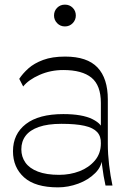

<svg xmlns="http://www.w3.org/2000/svg" viewBox="-20 -800 559 828"><path d="M435 0Q426 -40 420.5 -85Q415 -130 415 -162V-356Q415 -432 374.5 -465Q334 -498 253 -498Q198 -498 150.5 -477Q103 -456 80 -427L63 -460Q78 -483 102.5 -505Q127 -527 166 -541.5Q205 -556 261 -556Q356 -556 400.5 -509Q445 -462 445 -371V-179Q445 -136 450.5 -89Q456 -42 465 0ZM230 8Q132 8 84 -35Q36 -78 36 -148Q36 -222 91.5 -265Q147 -308 253 -308Q335 -308 379 -286Q423 -264 425 -232L422 -126Q421 -84 391 -54Q361 -24 317.5 -8Q274 8 230 8ZM235 -46Q282 -46 322.5 -61.5Q363 -77 389 -107.5Q415 -138 415 -182Q416 -212 399 -230.5Q382 -249 344.5 -257.5Q307 -266 245 -266Q186 -266 147.5 -252.5Q109 -239 90.5 -214.5Q72 -190 72 -156Q72 -124 89.5 -99Q107 -74 143.5 -60Q180 -46 235 -46ZM260 -686Q240 -686 226.5 -700Q213 -714 213 -733Q213 -753 226.5 -766.5Q240 -780 260 -780Q280 -780 293.5 -766.5Q307 -753 307 -733Q307 -714 293.5 -700Q280 -686 260 -686Z"/></svg>

Font: Savate ExtraLight
Style: Regular
Weight: 200
Designer: Max Esnée
Foundry: Plomb Type
Version: Version 2.000